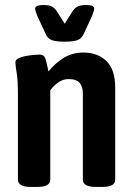

<svg xmlns="http://www.w3.org/2000/svg" viewBox="-20 -738 525 760"><path d="M104 2Q76 2 63.5 -5.5Q51 -13 51 -27V-357Q51 -422 46 -450Q41 -478 41 -492Q41 -501 52.5 -507Q64 -513 80.5 -516Q97 -519 112.5 -520.5Q128 -522 136 -522Q153 -522 158.5 -508.5Q164 -495 172 -455Q195 -485 230 -507.5Q265 -530 310 -530Q367 -530 401.5 -496Q436 -462 436 -392V-27Q436 -13 424 -5.5Q412 2 383 2H362Q333 2 320.5 -5.5Q308 -13 308 -27V-367Q308 -394 295.5 -409.5Q283 -425 252 -425Q228 -425 208 -410Q188 -395 179 -380V-27Q179 -13 166.5 -5.5Q154 2 126 2ZM319 -718Q340 -718 346.5 -714Q353 -710 353 -704Q353 -697 344 -674L311 -603Q303 -585 286 -579Q269 -573 236 -573Q202 -573 185.5 -579Q169 -585 161 -603L128 -674Q119 -697 119 -704Q119 -710 126 -714Q133 -718 153 -718Q175 -718 186 -712Q197 -706 207 -690L236 -644L265 -690Q275 -706 286.5 -712Q298 -718 319 -718Z"/></svg>

Font: Asap Condensed SemiBold
Style: Regular
Weight: 600
Width: 3
Designer: Pablo Cosgaya
Foundry: Omnibus-Type
Version: Version 3.001; ttfautohint (v1.8.4.7-5d5b)